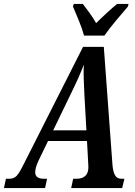

<svg xmlns="http://www.w3.org/2000/svg" viewBox="-60 -951 681 971"><path d="M-40 0 -30 -47H-13Q10 -47 24 -61.5Q38 -76 62 -125L360 -714H465L508 -128Q510 -89 520 -68Q530 -47 554 -47H569L558 0H300L310 -47H328Q355 -47 371 -61Q387 -75 387 -106Q387 -111 386.5 -117Q386 -123 386 -127L380 -238H183L135 -139Q126 -119 122 -105Q118 -91 118 -80Q118 -47 162 -47H178L168 0ZM299 -478 209 -292H377L367 -469Q365 -513 363.5 -550.5Q362 -588 364 -624Q350 -588 336 -556.5Q322 -525 299 -478ZM365 -771Q356 -805 338.5 -847.5Q321 -890 309 -918L313 -931H359Q373 -913 393 -885.5Q413 -858 426 -834Q450 -858 480.5 -886Q511 -914 532 -931H590L587 -918Q563 -890 528 -848.5Q493 -807 468 -771Z"/></svg>

Font: Noto Serif ExtraCondensed SemiBold
Style: Italic
Weight: 600
Width: 2
Italic angle: -12°
Designer: Monotype Design Team
Foundry: Monotype Imaging Inc.
Version: Version 2.013